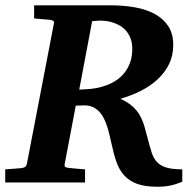

<svg xmlns="http://www.w3.org/2000/svg" viewBox="-33 -691 736 727"><path d="M657.2 -2.9Q634.3 6.8 612.3 11.5Q590.3 16.1 563 16.1Q516.6 16.1 486.8 5.4Q457 -5.4 438 -26.1Q418.9 -46.9 408.2 -77.1Q397.5 -107.4 389.2 -147Q385.7 -161.6 382.1 -178Q378.4 -194.3 373.3 -210.4Q368.2 -226.6 361.1 -241.2Q354 -255.9 343.5 -267.3Q333 -278.8 319.1 -285.4Q305.2 -292 286.1 -292Q279.8 -292 271 -291.5Q262.2 -291 253.9 -291L211.9 -69.8Q210.4 -61.5 214.4 -58.8Q218.3 -56.2 228 -55.2Q236.8 -54.2 247.1 -53.2Q255.4 -52.2 266.6 -51.5Q277.8 -50.8 289.1 -49.8V0H-13.2V-49.8Q-2 -50.8 8.5 -51.3Q19 -51.8 27.3 -52.7Q37.1 -53.7 45.9 -54.2Q55.2 -55.2 60.8 -58.1Q66.4 -61 68.8 -70.8L170.9 -601.1Q173.3 -609.4 168.5 -612.3Q163.6 -615.2 153.8 -616.2Q144.5 -616.7 135.3 -617.7Q127 -618.7 116.7 -619.4Q106.4 -620.1 96.2 -621.1V-670.9H384.8Q435.1 -670.9 478.5 -663.1Q522 -655.3 554.2 -637.5Q586.4 -619.6 604.7 -591.1Q623 -562.5 623 -521Q623 -481.4 607.7 -449.5Q592.3 -417.5 565.4 -392.1Q538.6 -366.7 502 -347.9Q465.3 -329.1 422.9 -316.9Q451.7 -303.7 469.2 -287.8Q486.8 -272 497.6 -252.2Q508.3 -232.4 514.9 -208.7Q521.5 -185.1 528.8 -157.2Q535.6 -130.9 542.2 -110.8Q548.8 -90.8 561.8 -77.1Q574.7 -63.5 596.9 -56.6Q619.1 -49.8 657.2 -49.8ZM467.8 -505.9Q467.8 -530.3 460.4 -547.9Q453.1 -565.4 441.7 -577.4Q430.2 -589.4 416 -596.7Q401.9 -604 387.7 -607.7Q373.5 -611.3 361.1 -612.3Q348.6 -613.3 340.8 -612.8L315.9 -610.8L267.1 -352.1H273.9Q278.3 -352.1 282.2 -352.5Q287.1 -352.5 292 -353Q311 -353.5 331.5 -357.4Q352.1 -361.3 371.6 -368.7Q391.1 -376 408.4 -387.7Q425.8 -399.4 439 -416.3Q452.1 -433.1 460 -455.3Q467.8 -477.5 467.8 -505.9Z"/></svg>

Font: Charis SIL Viet
Style: Bold Italic
Weight: 700
Italic angle: -11°
Foundry: SIL International
Version: Version 5.000